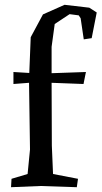

<svg xmlns="http://www.w3.org/2000/svg" viewBox="-20 -775 423 800"><path d="M383 -723 362 -616 329 -611 316 -699 308 -711 270 -716 208 -675 195 -580V-470L338 -475L328 -425L195 -430L196 -168L201 -50L305 -30L300 5L148 0L26 5L28 -30L95 -50L105 -152L101 -430L36 -425V-475L102 -471L108 -620L159 -715L249 -755L352 -743Z"/></svg>

Font: Alike Angular
Style: Regular
Weight: 400
Version: Version 1.210